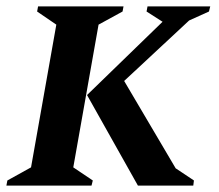

<svg xmlns="http://www.w3.org/2000/svg" viewBox="-34 -580 683 600"><path d="M-14 0 -11 -16 63 -57 142 -503 82 -544 85 -560H352L349 -544L274 -503L195 -57L256 -16L252 0ZM397 0 238 -283 474 -512 424 -544 427 -560H623L619 -544L557 -516L354 -327L515 -54L572 -16L570 0Z"/></svg>

Font: Spectral SC
Style: Bold Italic
Weight: 700
Italic angle: -10°
Designer: Jean-Baptiste Levee
Foundry: Production Type
Version: Version 2.001